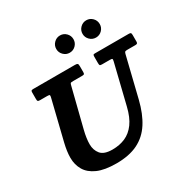

<svg xmlns="http://www.w3.org/2000/svg" viewBox="-218 -1182 1363 1393"><g transform="rotate(-30 464.0 -485.0)"><path d="M689.5 -845Q719.5 -845 740.5 -866.2Q761.5 -887.5 761.5 -917Q761.5 -947 740.5 -968.2Q719.5 -989.5 689.5 -989.5Q660 -989.5 638.8 -968.2Q617.5 -947 617.5 -917Q617.5 -887.5 638.8 -866.2Q660 -845 689.5 -845ZM469.5 -845Q499.5 -845 520.5 -866.2Q541.5 -887.5 541.5 -917Q541.5 -947 520.5 -968.2Q499.5 -989.5 469.5 -989.5Q440 -989.5 418.8 -968.2Q397.5 -947 397.5 -917Q397.5 -887.5 418.8 -866.2Q440 -845 469.5 -845ZM358.5 -632.5Q362 -647.5 365.5 -651.2Q369 -655 388 -655H463.5Q476 -655 479.8 -658.8Q483.5 -662.5 483.5 -675V-724Q483.5 -741.5 478.2 -745.8Q473 -750 456.5 -750H109.5Q97.5 -750 93 -747Q88.5 -744 88.5 -731.5V-677Q88.5 -663.5 92 -659.2Q95.5 -655 109.5 -655H169.5Q187.5 -655 190 -650.8Q192.5 -646.5 189 -632.5L107.5 -300Q100 -269 95.8 -239.5Q91.5 -210 91.5 -182Q91.5 -124.5 118.2 -78.8Q145 -33 204.5 -6.5Q264 20 362.5 20Q469 20 541.8 -15.8Q614.5 -51.5 660.5 -122.8Q706.5 -194 732.5 -300L814.5 -635.5Q818 -648.5 822.2 -651.8Q826.5 -655 843 -655H908Q919 -655 923.8 -658.5Q928.5 -662 928.5 -673.5V-727.5Q928.5 -742.5 924.5 -746.2Q920.5 -750 906.5 -750H624.5Q613 -750 610.8 -745.5Q608.5 -741 608.5 -729.5V-679.5Q608.5 -665 611.2 -660Q614 -655 629 -655H694.5Q713 -655 715 -650.5Q717 -646 713.5 -631.5L632.5 -300Q613 -219 578 -171.2Q543 -123.5 495 -102.5Q447 -81.5 387.5 -81.5Q316.5 -81.5 289 -115.2Q261.5 -149 261.5 -197.5Q261.5 -221 265.5 -249.5Q269.5 -278 277.5 -310Z"/></g></svg>

Font: Besley
Style: Bold Italic
Weight: 700
Italic angle: -13°
Designer: Owen Earl
Foundry: indestructible type*
Version: Version 2.001